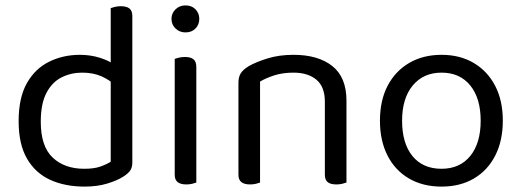

<svg xmlns="http://www.w3.org/2000/svg" viewBox="-20 -678 1931 711"><path d="M390 -79V-415L470 -416V-76Q470 -57 461.5 -45.5Q453 -34 435 -23Q415 -10 378 1.5Q341 13 293 13Q221 13 166 -12Q111 -37 80 -90.5Q49 -144 49 -229Q49 -316 79.5 -370Q110 -424 162 -449.5Q214 -475 276 -475Q315 -475 350 -464Q385 -453 405 -437V-363Q386 -382 355.5 -395.5Q325 -409 284 -409Q243 -409 208 -391.5Q173 -374 152 -334Q131 -294 131 -227Q131 -136 175 -94.5Q219 -53 292 -53Q327 -53 349.5 -60.5Q372 -68 390 -79ZM470 -396 390 -395V-648Q395 -650 405.5 -652.5Q416 -655 427 -655Q449 -655 459.5 -646.5Q470 -638 470 -619Z M615 -608Q615 -629 630 -643.5Q645 -658 667 -658Q690 -658 704 -643.5Q718 -629 718 -608Q718 -587 704 -572.5Q690 -558 667 -558Q645 -558 630 -572.5Q615 -587 615 -608ZM627 -264H707V-2Q702 0 692 2.5Q682 5 670 5Q649 5 638 -3.5Q627 -12 627 -31ZM707 -225H627V-460Q632 -462 642.5 -464.5Q653 -467 665 -467Q686 -467 696.5 -458.5Q707 -450 707 -430Z M1263 -305V-203H1183V-301Q1183 -357 1151.5 -383Q1120 -409 1067 -409Q1027 -409 996 -399Q965 -389 943 -376V-203H863V-372Q863 -393 871.5 -406.5Q880 -420 901 -433Q927 -448 970 -461.5Q1013 -475 1067 -475Q1158 -475 1210.5 -433.5Q1263 -392 1263 -305ZM863 -258H943V-2Q938 0 928 2.5Q918 5 906 5Q885 5 874 -3.5Q863 -12 863 -31ZM1183 -258H1263V-2Q1258 0 1247.5 2.5Q1237 5 1226 5Q1204 5 1193.5 -3.5Q1183 -12 1183 -31Z M1842 -231Q1842 -157 1814 -102Q1786 -47 1735 -17Q1684 13 1615 13Q1546 13 1494.5 -17Q1443 -47 1415 -102Q1387 -157 1387 -231Q1387 -306 1415.5 -360.5Q1444 -415 1495.5 -445Q1547 -475 1615 -475Q1683 -475 1734 -445Q1785 -415 1813.5 -360.5Q1842 -306 1842 -231ZM1615 -409Q1548 -409 1508.5 -361.5Q1469 -314 1469 -231Q1469 -147 1507.5 -100Q1546 -53 1615 -53Q1683 -53 1721.5 -100.5Q1760 -148 1760 -231Q1760 -314 1721.5 -361.5Q1683 -409 1615 -409Z"/></svg>

Font: Baloo Paaji 2
Style: Regular
Weight: 400
Designer: Shuchita Grover, Noopur Datye and Ek Type
Foundry: Ek Type
Version: Version 1.700